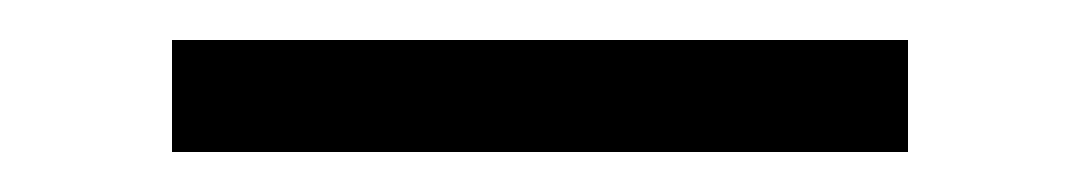

<svg xmlns="http://www.w3.org/2000/svg" viewBox="-20 -388 540 96"><path d="M66 -312V-368H434V-312Z"/></svg>

Font: Iosevka Term Curly Light
Style: Regular
Weight: 300
Designer: Belleve Invis
Foundry: Belleve Invis
Version: Version 32.3.0